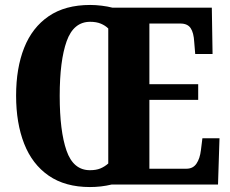

<svg xmlns="http://www.w3.org/2000/svg" viewBox="-20 -745 927 775"><path d="M343 10Q243 10 176.5 -36Q110 -82 77.5 -165Q45 -248 45 -359Q45 -470 77.5 -552Q110 -634 176.5 -679.5Q243 -725 344 -725Q366 -725 390.5 -722Q415 -719 434 -714H835L838 -527H768L764 -575Q762 -613 749.5 -631.5Q737 -650 708 -650H583V-405H780V-342H583V-64H733Q759 -64 773 -84.5Q787 -105 791 -139L797 -187H866L860 0H430Q388 10 343 10ZM343 -58Q368 -58 385 -65Q402 -72 417 -85V-630Q405 -642 387 -649.5Q369 -657 344 -657Q277 -657 249 -578.5Q221 -500 221 -358Q221 -216 248.5 -137Q276 -58 343 -58Z"/></svg>

Font: Noto Serif Thai ExtraCondensed Black
Style: Regular
Weight: 900
Width: 2
Designer: Monotype Design Team
Foundry: Monotype Imaging Inc.
Version: Version 2.002; ttfautohint (v1.8.4.7-5d5b)